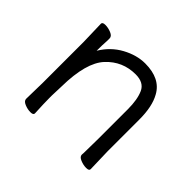

<svg xmlns="http://www.w3.org/2000/svg" viewBox="-118 -649 823 823"><g transform="rotate(45 294.0 -237.0)"><path d="M496 -105 499 1Q499 11 481.5 11Q464 11 446 3.5Q428 -4 428 -16V-17Q429 -25 429 -44L430 -115V-293Q430 -352 414 -387.5Q398 -423 348 -423Q269 -423 215.5 -365.5Q162 -308 160 -162Q159 -129 158 -105V-89Q158 -59 161 1Q161 11 143.5 11Q126 11 108 3.5Q90 -4 90 -17L92 -115V-364L89 -471Q89 -481 106.5 -481Q124 -481 142 -473.5Q160 -466 160 -453V-439Q158 -411 158 -376Q190 -429 241.5 -457Q293 -485 344 -485Q436 -485 470 -422Q496 -376 496 -297Z"/></g></svg>

Font: ToneOZ-Pinyin-WenKai-Regular
Style: Regular
Weight: 400
Designer: Fontworks Inc.
Foundry: ToneOZ
Version: Version 0.240331